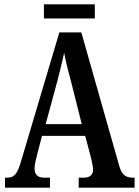

<svg xmlns="http://www.w3.org/2000/svg" viewBox="-20 -863 639 883"><path d="M182 -778H416V-843H182ZM3 0H210V-46H183C150 -46 139 -63 139 -88C139 -106 146 -133 150 -149L173 -238H372L398 -139C402 -122 408 -97 408 -83C408 -59 393 -46 366 -46H342V0H599V-46H591C559 -46 541 -58 529 -98L354 -714H253L77 -122C59 -59 43 -46 14 -46H3ZM190 -292 244 -491C256 -536 266 -581 275 -620C282 -581 294 -536 308 -483L356 -292Z"/></svg>

Font: Noto Serif Armenian ExtraCondensed SemiBold
Style: Regular
Weight: 600
Width: 2
Designer: Monotype Design Team
Foundry: Monotype Imaging Inc.
Version: Version 2.008